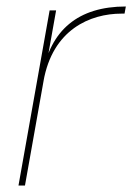

<svg xmlns="http://www.w3.org/2000/svg" viewBox="-20 -572 408 592"><path d="M114 -321C142 -481 258 -530 355 -530H364L368 -552C221 -552 135 -479 111 -341ZM37 0H57L153 -540H133Z"/></svg>

Font: Poppins Devanagari Thin
Style: Italic
Weight: 100
Italic angle: -10°
Designer: Ninad Kale (Devanagari), Jonny Pinhorn (Latin)
Foundry: Indian Type Foundry
Version: 4.005